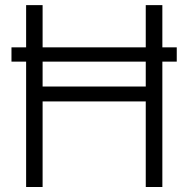

<svg xmlns="http://www.w3.org/2000/svg" viewBox="-20 -748 753 768"><path d="M687 -558.6H629.4V-727.5H563V-558.6H150.4V-727.5H84.5V-558.6H25.9V-501.5H84.5V0H150.4V-342.3H563V0H629.4V-501.5H687ZM150.4 -401.9V-501.5H563V-401.9Z"/></svg>

Font: Raveo Display Display Light
Style: Regular
Weight: 300
Designer: Jakub Foglar, Rasmus Andersson (Inter)
Foundry: Jakubfoglar.com
Version: Version 1.100;Glyphs 3.2.3 (3260)